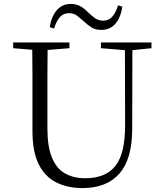

<svg xmlns="http://www.w3.org/2000/svg" viewBox="-20 -941 832 976"><path d="M399 15Q323 15 265.5 -14Q208 -43 176.5 -106.5Q145 -170 145 -273V-389Q145 -474 145 -558Q145 -623 144 -688L47 -696V-725H333V-696L222 -687Q222 -624 221 -559Q221 -475 221 -389V-288Q221 -196 244 -140Q267 -84 310.5 -59.5Q354 -35 413 -35Q517 -35 566.5 -97.5Q616 -160 616 -304L615 -686L493 -696V-725H750V-696L653 -686L652 -281Q651 -131 586.5 -58Q522 15 399 15ZM233 -803Q241 -857 268.5 -889Q296 -921 339 -921Q369 -921 390 -908.5Q411 -896 427 -879Q445 -862 462.5 -849Q480 -836 505 -836Q533 -836 551 -856.5Q569 -877 580 -914L602 -907Q594 -853 567 -821Q540 -789 495 -789Q465 -789 445.5 -801.5Q426 -814 409 -830Q391 -846 373.5 -860Q356 -874 330 -874Q302 -874 284 -853.5Q266 -833 255 -796Z"/></svg>

Font: Early Summer Mincho Light
Style: Regular
Weight: 300
Designer: GuiWonder
Version: Version 1.002